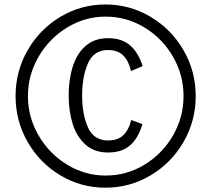

<svg xmlns="http://www.w3.org/2000/svg" viewBox="-20 -832 967 879"><path d="M51.3 -392.1Q51.3 -505.9 106.7 -602.3Q162.1 -698.7 256.6 -755.1Q351.1 -811.5 462.4 -811.5Q574.2 -811.5 669.2 -755.1Q764.2 -698.7 820.1 -602.3Q876 -505.9 876 -392.1Q876 -278.3 820.1 -181.9Q764.2 -85.4 669.2 -29.1Q574.2 27.3 462.4 27.3Q351.1 27.3 256.6 -29.1Q162.1 -85.4 106.7 -181.9Q51.3 -278.3 51.3 -392.1ZM820.3 -392.1Q820.3 -488.8 772 -572.5Q723.6 -656.2 641.6 -706.1Q559.6 -755.9 463.9 -755.9Q369.1 -755.9 287.4 -706.1Q205.6 -656.2 156.7 -572.5Q107.9 -488.8 107.9 -392.1Q107.9 -295.4 156.7 -211.7Q205.6 -127.9 287.4 -78.1Q369.1 -28.3 463.9 -28.3Q559.6 -28.3 641.6 -78.1Q723.6 -127.9 772 -211.7Q820.3 -295.4 820.3 -392.1ZM294.4 -394.5Q294.4 -468.3 313.2 -527.6Q332 -586.9 372.3 -622.1Q412.6 -657.2 474.6 -657.2Q537.6 -657.2 575.4 -624.5Q613.3 -591.8 632.8 -529.3L579.6 -506.8Q569.3 -553.2 544.2 -578.1Q519 -603 474.6 -603Q409.2 -603 382.6 -542Q356 -481 356 -394.5Q356 -309.1 382.6 -249Q409.2 -189 474.6 -189Q520.5 -189 545.4 -213.9Q570.3 -238.8 580.6 -282.7L631.8 -263.7Q613.3 -199.7 575.7 -166.7Q538.1 -133.8 474.6 -133.8Q412.6 -133.8 372.3 -169.2Q332 -204.6 313.2 -263.4Q294.4 -322.3 294.4 -394.5Z"/></svg>

Font: Decalotype Light
Style: Regular
Weight: 300
Designer: Alfredo Marco Pradil
Foundry: Alfredo Marco Pradil
Version: Version 1.0